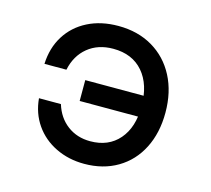

<svg xmlns="http://www.w3.org/2000/svg" viewBox="-94 -727 937 854"><g transform="rotate(15 375.0 -300.0)"><path d="M652 -297Q652 -392 614.5 -464Q577 -536 509 -576Q441 -616 351 -616Q271 -616 210 -585Q149 -554 114 -498Q79 -442 76 -368H177Q191 -435 238 -473.5Q285 -512 355 -512Q443 -512 492.5 -454.5Q542 -397 542 -297Q542 -200 493.5 -144Q445 -88 361 -88Q300 -88 255.5 -121.5Q211 -155 193 -214H92Q98 -146 134 -94Q170 -42 229.5 -13Q289 16 361 16Q448 16 514 -23Q580 -62 616 -133Q652 -204 652 -297ZM554 -345H270V-249H554Z"/></g></svg>

Font: Martian Mono sWd Rg
Style: Regular
Weight: 400
Width: 6
Monospace: yes
Designer: Roman Shamin
Foundry: Evil Martians
Version: Version 1.000